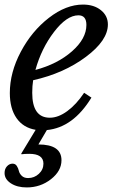

<svg xmlns="http://www.w3.org/2000/svg" viewBox="-29 -560 505 840"><path d="M371 -133Q291 -2 176 9L139 72Q240 72 240 141Q240 188 194 224Q148 260 88 260Q46 260 18.5 242Q-9 224 -9 197Q-9 179 1.5 167.5Q12 156 26 156Q38 156 44.5 166Q51 176 53.5 187.5Q56 199 66 209Q76 219 94 219Q121 219 141 200.5Q161 182 161 156Q161 113 99 113Q77 113 65 115L64 112L127 8Q73 -1 43.5 -43Q14 -85 14 -153Q14 -243 62 -333.5Q110 -424 185 -482Q260 -540 334 -540Q382 -540 412.5 -515.5Q443 -491 443 -453Q443 -383 346.5 -311Q250 -239 116 -209Q112 -184 112 -154Q112 -45 189 -45Q226 -45 265.5 -74Q305 -103 339 -154ZM314 -493Q263 -493 207.5 -420.5Q152 -348 126 -254Q223 -280 286 -335.5Q349 -391 349 -451Q349 -493 314 -493Z"/></svg>

Font: Libre Baskerville
Style: Italic
Weight: 400
Italic angle: -15°
Designer: Pablo Impallari, Rodrigo Fuenzalida
Foundry: Pablo Impallari, Rodrigo Fuenzalida
Version: Version 1.051;Glyphs 3.2.3 (3260)